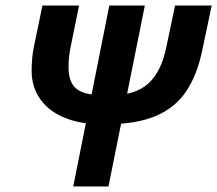

<svg xmlns="http://www.w3.org/2000/svg" viewBox="-20 -672 783 692"><path d="M244 0 374 -652H502L371 0ZM348 -224Q272 -224 214.5 -247Q157 -270 125.5 -314Q94 -358 94 -417Q94 -439 96 -461.5Q98 -484 102 -503L133 -652H265L236 -510Q232 -491 229.5 -472.5Q227 -454 227 -429Q227 -395 238.5 -373Q250 -351 275 -340.5Q300 -330 339 -330H391Q470 -330 515.5 -372Q561 -414 579 -500L611 -652H743L709 -491Q691 -403 651.5 -343.5Q612 -284 541.5 -254Q471 -224 360 -224Z"/></svg>

Font: Source Sans 3
Style: Bold Italic
Weight: 700
Italic angle: -11°
Designer: Paul D. Hunt
Foundry: Adobe
Version: Version 3.052;hotconv 1.1.0;makeotfexe 2.6.0